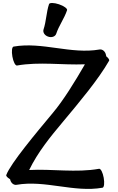

<svg xmlns="http://www.w3.org/2000/svg" viewBox="-20 -1167 775 1257"><path d="M348 -946C366 -1000 401 -1046 419 -1100C423 -1110 399 -1128 366 -1139C333 -1150 304 -1150 301 -1140C283 -1086 283 -1028 265 -974C259 -955 273 -934 296 -927C319 -919 342 -928 348 -946ZM88 43C275 10 464 95 651 62C662 60 665 31 659 -3C653 -37 640 -63 629 -62C478 -35 323 -62 171 -54C227 -170 310 -272 394 -372C500 -499 623 -645 694 -769C698 -775 690 -787 675 -799C675 -802 675 -804 674 -806C670 -830 651 -846 632 -843C445 -810 256 -895 69 -862C58 -860 55 -831 61 -797C67 -763 80 -737 91 -738C238 -764 388 -740 536 -746C469 -630 395 -510 326 -428C217 -297 49 -97 21 -21C19 -14 29 -4 45 6H46C50 30 69 46 88 43Z"/></svg>

Font: Nupuram
Style: Bold
Weight: 700
Designer: Santhosh Thottingal (santhosh.thottingal@gmail.com)
Foundry: SMC
Version: Version 1.000